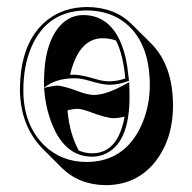

<svg xmlns="http://www.w3.org/2000/svg" viewBox="-20 -462 551 550"><path d="M37.1 -203.1Q37.1 -344.7 118.2 -406.7Q164.6 -441.4 229 -441.9Q308.6 -441.4 356.9 -393.1L413.6 -336.9Q475.1 -274.4 475.6 -160.6Q475.6 -57.6 418.5 8.8Q366.2 67.9 283.7 68.4Q206.5 67.9 156.2 18.1L99.6 -38.6Q38.6 -103.5 37.1 -203.1ZM180.7 -247.6Q187.5 -248 192.9 -248Q212.4 -248 256.3 -234.9Q276.4 -229 293 -229Q317.4 -229.5 338.9 -237.3Q333 -304.2 312.5 -345.7Q294.4 -352.5 274.4 -352.5Q210 -352.5 184.1 -260.7Q182.1 -253.9 180.7 -247.6ZM336.9 -127.9Q319.8 -123.5 305.7 -123.5Q284.7 -123.5 237.3 -141.6Q213.9 -150.4 198.7 -150.4Q193.4 -150.4 173.3 -146Q179.2 -79.1 205.6 -30.8Q224.1 -22.9 244.1 -22.9Q306.6 -22.9 329.6 -97.7Q334.5 -112.3 336.9 -127.9ZM106.9 -201.7 106.4 -210.4 115.2 -212.4Q139.2 -216.8 142.1 -216.8Q160.6 -216.8 206.1 -199.7Q231.4 -190.4 249 -189.9Q284.2 -190.4 335.4 -218.8L350.1 -226.6L350.6 -210.4Q351.1 -195.8 351.1 -185.1Q351.1 -46.4 274.9 -18.6Q259.8 -13.2 244.1 -13.2Q160.2 -13.2 123.5 -121.6Q110.4 -159.7 106.9 -201.7ZM348.6 -238.3 349.6 -230.5 342.3 -228Q317.9 -219.2 293 -219.2Q273.9 -219.2 231.4 -231.9Q210.4 -237.8 192.9 -237.8Q148.9 -237.3 121.1 -220.7L106 -211.4V-229.5Q106.9 -343.8 156.7 -393.1Q183.1 -418.5 217.8 -418.9Q310.5 -418.9 339.8 -296.9Q345.7 -269.5 348.6 -238.3ZM46.9 -203.1Q46.9 -105 106.9 -45.4Q155.8 1.5 227.1 2Q336.9 2 384.8 -102.5Q408.7 -155.8 409.2 -216.8Q409.2 -338.9 339.4 -396Q294.4 -431.6 229 -432.1Q114.7 -432.1 69.8 -326.7Q46.9 -273.4 46.9 -203.1Z"/></svg>

Font: Linux Biolinum Shadow O
Style: Regular
Weight: 400
Designer: Philipp H. Poll
Foundry: Philipp H. Poll
Version: Version 1.0.4